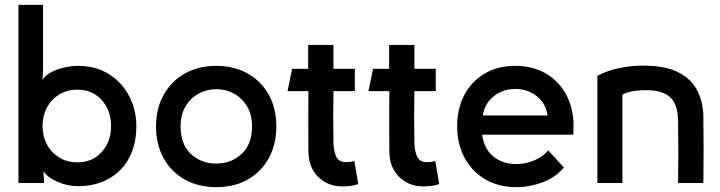

<svg xmlns="http://www.w3.org/2000/svg" viewBox="-20 -753 2964 790"><path d="M300 13Q259 13 217.5 -4.5Q176 -22 159 -49L161 -9V0H56V-733H157V-467L155 -424Q165 -442 189 -455Q213 -468 243 -475Q273 -482 300 -482Q375 -482 429 -447.5Q483 -413 512 -356.5Q541 -300 541 -234Q541 -160 512 -104.5Q483 -49 428.5 -18Q374 13 300 13ZM299 -384Q256 -384 223.5 -364Q191 -344 173 -310Q155 -276 155 -234Q155 -193 173 -159Q191 -125 223.5 -105Q256 -85 299 -85Q360 -85 398.5 -127.5Q437 -170 437 -234Q437 -299 398.5 -341.5Q360 -384 299 -384Z M870 17Q795 17 739 -15Q683 -47 652.5 -103.5Q622 -160 622 -233Q622 -307 653.5 -363Q685 -419 740.5 -450.5Q796 -482 870 -482Q943 -482 999 -450.5Q1055 -419 1086 -363Q1117 -307 1117 -233Q1117 -160 1086.5 -103.5Q1056 -47 1000.5 -15Q945 17 870 17ZM870 -386Q831 -386 797.5 -368Q764 -350 743.5 -315.5Q723 -281 723 -233Q723 -159 765.5 -119.5Q808 -80 870 -80Q931 -80 974 -119.5Q1017 -159 1017 -233Q1017 -281 996.5 -315.5Q976 -350 942.5 -368Q909 -386 870 -386Z M1388 14Q1329 14 1289 -25.5Q1249 -65 1249 -131Q1249 -186 1248.5 -224.5Q1248 -263 1248.5 -298Q1249 -333 1249 -378H1163L1182 -470H1248V-568H1352V-470H1440V-378H1352Q1351 -318 1351 -268.5Q1351 -219 1352 -169Q1352 -135 1362.5 -110.5Q1373 -86 1402 -86Q1409 -86 1417.5 -86.5Q1426 -87 1438 -91L1454 4Q1440 10 1422 12Q1404 14 1388 14Z M1721 14Q1662 14 1622 -25.5Q1582 -65 1582 -131Q1582 -186 1581.5 -224.5Q1581 -263 1581.5 -298Q1582 -333 1582 -378H1496L1515 -470H1581V-568H1685V-470H1773V-378H1685Q1684 -318 1684 -268.5Q1684 -219 1685 -169Q1685 -135 1695.5 -110.5Q1706 -86 1735 -86Q1742 -86 1750.5 -86.5Q1759 -87 1771 -91L1787 4Q1773 10 1755 12Q1737 14 1721 14Z M2236 -134 2300 -64Q2269 -25 2215 -4Q2161 17 2105 17Q2031 17 1976 -15.5Q1921 -48 1891 -105Q1861 -162 1861 -233Q1861 -306 1890.5 -362Q1920 -418 1973.5 -450Q2027 -482 2100 -482Q2173 -482 2227 -450Q2281 -418 2310.5 -362Q2340 -306 2340 -233Q2340 -224 2339.5 -216Q2339 -208 2339 -199H1964Q1971 -142 2009 -110Q2047 -78 2105 -78Q2142 -78 2178 -93Q2214 -108 2236 -134ZM1967 -278H2233Q2226 -327 2189 -357Q2152 -387 2100 -387Q2049 -387 2011.5 -357Q1974 -327 1967 -278Z M2541 0H2438V-441Q2479 -463 2528.5 -473Q2578 -483 2626 -483Q2719 -483 2773 -454.5Q2827 -426 2850.5 -377.5Q2874 -329 2874 -271Q2875 -200 2875 -135.5Q2875 -71 2874 0H2770Q2772 -125 2770 -250Q2770 -323 2738 -352.5Q2706 -382 2639 -382Q2606 -382 2579.5 -377Q2553 -372 2541 -363Z"/></svg>

Font: Kreadon Light
Style: Bold
Weight: 600
Designer: Reiya WATANABE
Foundry: StudioGnu
Version: Version 1.003; ttfautohint (v1.8.4.7-5d5b);gftools[0.9.32]